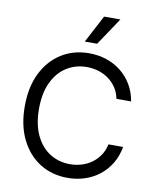

<svg xmlns="http://www.w3.org/2000/svg" viewBox="-102 -1045 932 1134"><g transform="rotate(10 363.5 -478.0)"><path d="M673.3 -500H585.4Q577.6 -538.1 558.1 -566.9Q538.6 -595.7 511.2 -615.2Q483.9 -634.8 450.4 -644.8Q417 -654.8 380.9 -654.8Q314.9 -654.8 261.2 -621.3Q207.5 -587.9 176.3 -522.9Q145 -458 145 -363.8Q145 -269.5 176.3 -204.3Q207.5 -139.2 261 -105.7Q314.5 -72.3 380.9 -72.3Q417 -72.3 450.4 -82.3Q483.9 -92.3 511.2 -112.1Q538.6 -131.8 558.1 -160.6Q577.6 -189.5 585.4 -227.1H673.3Q663.6 -171.4 637.2 -127.4Q610.8 -83.5 571.8 -52.7Q532.7 -22 484.1 -6.1Q435.5 9.8 380.9 9.8Q287.6 9.8 215.1 -35.6Q142.6 -81.1 101.1 -164.8Q59.6 -248.5 59.6 -363.8Q59.6 -479 101.1 -562.7Q142.6 -646.5 215.1 -691.9Q287.6 -737.3 380.9 -737.3Q436 -737.3 484.4 -721.2Q532.7 -705.1 571.8 -674.6Q610.8 -644 637.2 -600.1Q663.6 -556.2 673.3 -500ZM342.3 -800.8 429.2 -965.8H526.9L416.5 -800.8Z"/></g></svg>

Font: Sahel VF Regular
Style: Regular
Weight: 400
Foundry: Saber Rastikerdar (saber.rastikerdar@gmail.com)
Version: Version 3.4.0